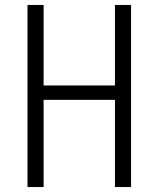

<svg xmlns="http://www.w3.org/2000/svg" viewBox="-20 -755 640 775"><path d="M91 0V-735H156V-410H444V-735H509V0H444V-352H156V0Z"/></svg>

Font: Iosevka SS04 Light Extended
Style: Regular
Weight: 300
Width: 7
Monospace: yes
Designer: Belleve Invis
Foundry: Belleve Invis
Version: Version 19.0.0; ttfautohint (v1.8.4)